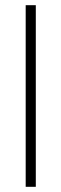

<svg xmlns="http://www.w3.org/2000/svg" viewBox="-20 -720 237 740"><path d="M79 0V-700H118V0Z"/></svg>

Font: Georama ExtraCondensed Thin ExtraLight
Style: Regular
Weight: 250
Version: Version 1.001